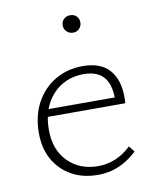

<svg xmlns="http://www.w3.org/2000/svg" viewBox="-74 -675 599 738"><g transform="rotate(-10 225.5 -305.5)"><path d="M249 6Q191 6 147 -18.5Q103 -43 78 -87Q53 -131 53 -191Q53 -259 80.5 -309.5Q108 -360 155.5 -388Q203 -416 263 -416Q333 -416 367 -377.5Q401 -339 401 -271Q401 -265 401 -259Q401 -253 400 -247H364V-271Q364 -329 338.5 -357Q313 -385 261 -385Q212 -385 174 -361.5Q136 -338 114.5 -296Q93 -254 93 -196Q93 -119 138.5 -73Q184 -27 256 -27Q291 -27 323 -40Q355 -53 385 -81L403 -58Q377 -34 351.5 -20Q326 -6 301 0Q276 6 249 6ZM82 -247 88 -276H393V-247ZM250 -549Q235 -549 225 -559Q215 -569 215 -583Q215 -598 225 -607.5Q235 -617 250 -617Q265 -617 274.5 -607.5Q284 -598 284 -583Q284 -569 274.5 -559Q265 -549 250 -549Z"/></g></svg>

Font: Ysabeau ExtraLight
Style: Regular
Weight: 250
Designer: Christian Thalmann (Catharsis Fonts)
Version: Version 2.002